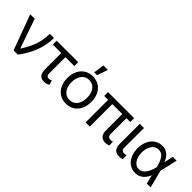

<svg xmlns="http://www.w3.org/2000/svg" viewBox="144 -1735 2729 2729"><g transform="rotate(45 1509.0 -370.0)"><path d="M25.6 -530.4H116L268.6 -89.1H274.2Q331.5 -179.6 362.2 -251.7Q393 -323.9 405.2 -387.9Q417.5 -452 419.2 -530.4H503.5Q502.8 -396.1 453.2 -260.9Q403.7 -125.7 306.6 0H221.7Z M990.3 -453H557.3V-530.4H990.3ZM810.8 -530.4V-129.8Q810.8 -102.2 818.7 -89.1Q826.7 -76 837.2 -72.5Q847.7 -69.1 863.3 -69.1Q874.7 -69.1 886 -73.5Q897.4 -78 906.1 -84.3L928.2 -17.3Q906.1 -1.4 885.2 4.1Q864.3 9.7 838.4 9.7Q801.1 9.7 776.6 -5.2Q752.1 -20 739.6 -51.6Q727.2 -83.2 727.2 -134V-530.4Z M1038.7 -262.4Q1038.7 -344.3 1069.1 -406.6Q1099.4 -468.9 1154.2 -503.1Q1208.9 -537.3 1280.4 -537.3Q1351.9 -537.3 1406.6 -503.1Q1461.3 -468.9 1491.4 -406.6Q1521.4 -344.3 1521.4 -262.4Q1521.4 -181.3 1491.4 -119.3Q1461.3 -57.3 1406.6 -23.1Q1351.9 11 1280.4 11Q1208.9 11 1154.2 -23.1Q1099.4 -57.3 1069.1 -119.3Q1038.7 -181.3 1038.7 -262.4ZM1437.2 -262.4Q1437.2 -317.3 1419.9 -362.7Q1402.6 -408.1 1367.2 -435.4Q1331.8 -462.7 1280.4 -462.7Q1228.6 -462.7 1193.4 -435.4Q1158.1 -408.1 1140.5 -362.7Q1122.9 -317.3 1122.9 -262.4Q1122.9 -207.9 1140.5 -162.6Q1158.1 -117.4 1193.4 -90.5Q1228.6 -63.5 1280.4 -63.5Q1331.8 -63.5 1367.2 -90.5Q1402.6 -117.4 1419.9 -162.6Q1437.2 -207.9 1437.2 -262.4ZM1275.6 -751.4H1366L1309.4 -589.8H1252.1Z M2114 -453H1590.5V-530.4H2114ZM1753.5 0H1669.2V-530.4H1753.5ZM2037.3 -530.4V-132.6Q2037.3 -109.8 2045.9 -97Q2054.6 -84.3 2067.5 -79.4Q2080.5 -74.6 2096.7 -74.6Q2107 -74.6 2118.8 -76.8Q2130.5 -79.1 2138.1 -81.5V-4.1H2137.4Q2121.5 0.7 2105 3.8Q2088.4 6.9 2067 6.9Q2013.8 6.9 1983.8 -26.1Q1953.7 -59 1953.7 -131.9V-530.4Z M2312.2 -530.4 2311.5 -132.6Q2311.5 -109.5 2320.1 -96.9Q2328.7 -84.3 2342 -79.4Q2355.3 -74.6 2372.2 -74.6Q2381.9 -74.6 2394.2 -76.8Q2406.4 -79.1 2412.3 -81.5V-2.8Q2398.5 1.4 2381.6 4.1Q2364.6 6.9 2342.5 6.9Q2308 6.9 2282.5 -6.9Q2256.9 -20.7 2242.4 -51.6Q2227.9 -82.5 2227.9 -131.9V-530.4Z M2451 -265.2Q2451 -343.9 2480 -406.1Q2509 -468.2 2560.3 -502.8Q2611.5 -537.3 2676.8 -537.3Q2723.1 -537.3 2758.6 -519.3Q2794.2 -501.4 2819.1 -469.4Q2843.9 -437.5 2861.2 -393H2893.6L2907.5 -266.6L2975.8 0H2898.5L2833.6 -266.6Q2818 -341.5 2781.9 -401.8Q2745.9 -462 2677.5 -462Q2636 -462 2603.9 -436.8Q2571.8 -411.6 2553.5 -366.5Q2535.2 -321.5 2535.2 -263.8Q2535.2 -207.2 2552.5 -161.6Q2569.8 -116 2600.7 -90.1Q2631.6 -64.2 2672 -64.2Q2718.6 -64.2 2752.2 -97.4Q2785.9 -130.5 2804.9 -175.1Q2823.9 -219.6 2833.6 -263.8L2891.6 -530.4H2968.9L2907.5 -263.8L2893.6 -133.3H2865.3Q2847 -89.1 2820.3 -57Q2793.5 -24.9 2756 -6.7Q2718.6 11.4 2671.3 11Q2605.7 10.4 2555.6 -24.9Q2505.5 -60.1 2478.2 -122.6Q2451 -185.1 2451 -265.2Z"/></g></svg>

Font: Pretendard Variable
Style: Regular
Weight: 400
Designer: Base glyphs from Inter by Rasmus Andersson; Hangul glyphs from Noto Sans CJK(Source Han Sans) by Jang Soo-young and Kang
Foundry: Kil Hyung-jin
Version: Version 1.100;FEAKit 1.0